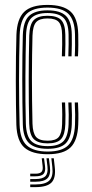

<svg xmlns="http://www.w3.org/2000/svg" viewBox="-20 -627 380 789"><path d="M175.8 6.8Q112.2 6.8 80.9 -20Q49.5 -46.8 47.2 -114.5Q46.2 -151.2 45.6 -198.1Q45 -245 45 -295.5Q45 -346 45.6 -394.8Q46.2 -443.5 47.5 -484Q49.8 -549.2 79.1 -578Q108.5 -606.8 175 -606.8Q239.2 -606.8 269.6 -579.8Q300 -552.8 301.5 -486.2Q302 -468 301.9 -443.4Q301.8 -418.8 300.5 -395.5H287.2Q288.5 -416.8 288.6 -441.1Q288.8 -465.5 288.2 -485.8Q287 -545 260.8 -570.4Q234.5 -595.8 175 -595.8Q114.5 -595.8 88.6 -569.1Q62.8 -542.5 60.8 -483.2Q59.5 -442 58.9 -394Q58.2 -346 58.2 -296.2Q58.2 -246.5 58.9 -200Q59.5 -153.5 60.5 -115.5Q62.2 -54.5 90.1 -29.4Q118 -4.2 175.8 -4.2Q234.5 -4.2 260.2 -29.8Q286 -55.2 288.2 -115Q289 -134.5 288.9 -155.8Q288.8 -177 287.2 -206H300.5Q301.8 -182.8 302.1 -161.2Q302.5 -139.8 301.5 -114.5Q299 -49.8 270.2 -21.5Q241.5 6.8 175.8 6.8ZM175.8 -15.5Q123.5 -15.5 99.4 -38.8Q75.2 -62 73.8 -116Q72.8 -156.2 72.1 -204.5Q71.5 -252.8 71.5 -302.9Q71.5 -353 72.1 -399.5Q72.8 -446 73.8 -482.5Q75.8 -540.8 100.5 -562.6Q125.2 -584.5 175 -584.5Q227.2 -584.5 250.6 -562.1Q274 -539.8 275 -485.2Q275.2 -467.5 275.2 -444.2Q275.2 -421 274 -395.5H260.8Q262 -422 262 -445.6Q262 -469.2 261.8 -485Q261 -534.8 240.5 -554.1Q220 -573.5 175 -573.5Q131.2 -573.5 109.9 -554Q88.5 -534.5 87 -481.8Q86 -451.5 85.4 -407.1Q84.8 -362.8 84.4 -312.2Q84 -261.8 84.5 -211.4Q85 -161 86.2 -118.8Q88 -67 109 -46.8Q130 -26.5 175.8 -26.5Q220.5 -26.5 240.1 -46.2Q259.8 -66 261.8 -115.5Q262.5 -134 262.4 -155.2Q262.2 -176.5 260.8 -206H274Q275.5 -174.5 275.6 -154.4Q275.8 -134.2 275 -115.5Q272.8 -61 250.5 -38.2Q228.2 -15.5 175.8 -15.5ZM175.8 -37.8Q136.5 -37.8 118.9 -55.4Q101.2 -73 100 -119Q99 -156.8 98.5 -202.8Q98 -248.8 98 -297.8Q98 -346.8 98.6 -393.9Q99.2 -441 100.2 -481Q101.8 -527.5 119.2 -544.9Q136.8 -562.2 175 -562.2Q214.5 -562.2 231.2 -544.9Q248 -527.5 248.5 -484Q248.8 -466.2 248.8 -444.4Q248.8 -422.5 247.5 -395.5H234.2Q235.5 -423.2 235.5 -445.1Q235.5 -467 235.2 -483.8Q234.8 -520.8 221.9 -536Q209 -551.2 175 -551.2Q142.2 -551.2 128.5 -535.9Q114.8 -520.5 113.5 -480.5Q112.5 -445 111.9 -400.9Q111.2 -356.8 111.2 -308.5Q111.2 -260.2 111.8 -211.8Q112.2 -163.2 113.5 -118.8Q114.8 -80 128.2 -64.4Q141.8 -48.8 175.8 -48.8Q209 -48.8 221.6 -64.2Q234.2 -79.8 235.2 -117.2Q235.8 -136.8 235.8 -156.4Q235.8 -176 234.2 -206H247.5Q249 -176.8 249.1 -155.4Q249.2 -134 248.5 -117Q247 -73 230.9 -55.4Q214.8 -37.8 175.8 -37.8ZM191 23.5H201L205 59.2Q210.2 103.8 191.8 122.9Q173.2 142 125.5 142H104.2V131H125.5Q167.2 131 183.4 114.2Q199.5 97.5 195 59.2ZM151.5 23.5H161L165 55.5Q168 78 158.9 87.8Q149.8 97.5 125.5 97.5H104.2V86.8H125.5Q143.8 86.8 150.5 79.5Q157.2 72.2 155.2 55.5ZM171 23.5H181L185 57.2Q189.2 90.8 175.4 105.2Q161.5 119.8 125.5 119.8H104.2V108.8H125.5Q155.2 108.8 166.8 96.8Q178.2 84.8 175 57.2Z"/></svg>

Font: Big Shoulders Inline Display Thin
Style: Regular
Weight: 400
Version: Version 2.002